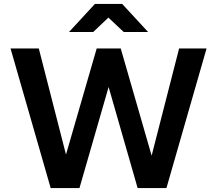

<svg xmlns="http://www.w3.org/2000/svg" viewBox="-20 -963 1112 983"><path d="M832.1 0H684.7L527.5 -547.5H544.7L386.8 0H239.5L33.9 -715H178.6L332.2 -115.7H301.6L475.1 -715H598.1L770.9 -115.7H743.4L897 -715H1037.6ZM738.4 -799H613.6L477.5 -927H592.1L457 -799H333.1L466.1 -943H605.4Z"/></svg>

Font: Wix Madefor Display
Style: Regular
Weight: 400
Designer: Dalton Maag Ltd
Foundry: Dalton Maag Ltd
Version: Version 3.100